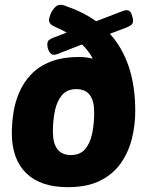

<svg xmlns="http://www.w3.org/2000/svg" viewBox="-20 -767 609 795"><path d="M261 8Q148 8 88.5 -50Q29 -108 29 -216Q29 -256 35.5 -299.5Q42 -343 59.5 -384Q77 -425 108.5 -458.5Q140 -492 189 -511.5Q238 -531 309 -531Q337 -531 364 -524Q356 -540 344.5 -555Q333 -570 320 -583L217 -543Q215 -542 210.5 -541Q206 -540 203 -540Q191 -540 183.5 -554Q176 -568 176 -582Q176 -595 182 -600.5Q188 -606 201 -611L256 -632Q235 -644 216 -652Q197 -660 190 -667Q183 -674 183 -683Q183 -694 189.5 -709Q196 -724 206.5 -735.5Q217 -747 230 -747Q232 -747 237.5 -746.5Q243 -746 255 -741Q325 -717 378 -679L490 -722Q498 -725 504 -725Q519 -725 525 -708Q531 -691 531 -682Q531 -669 523 -663.5Q515 -658 506 -654L435 -627Q486 -571 513 -491.5Q540 -412 540 -307Q540 -250 526.5 -194.5Q513 -139 481.5 -93Q450 -47 396 -19.5Q342 8 261 8ZM274 -125Q311 -125 332 -149Q353 -173 361.5 -213.5Q370 -254 370 -302Q370 -398 296 -398Q258 -398 237 -373.5Q216 -349 207.5 -309Q199 -269 199 -222Q199 -125 274 -125Z"/></svg>

Font: Asap ExtraBold
Style: Italic
Weight: 800
Italic angle: -6°
Designer: Pablo Cosgaya
Foundry: Omnibus-Type
Version: Version 3.001; ttfautohint (v1.8.4.7-5d5b)